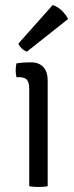

<svg xmlns="http://www.w3.org/2000/svg" viewBox="-20 -742 296 765"><path d="M170 0Q163 1.5 153.5 2.2Q144 3 133.5 3Q122.5 3 113 2.2Q103.5 1.5 96.5 0V-386Q96.5 -413.5 87.5 -424Q78.5 -434.5 55 -434.5H45.5Q42.5 -449 42.5 -462Q42.5 -469 43.2 -475.2Q44 -481.5 45.5 -489.5Q62.5 -492 75.2 -492.8Q88 -493.5 96 -493.5H104.5Q135.5 -493.5 152.8 -474.5Q170 -455.5 170 -422ZM190 -722Q210 -715.5 226.5 -699.5Q243 -683.5 251 -666L87.5 -536.5Q76.5 -539.5 67 -548.5Q57.5 -557.5 53 -568Z"/></svg>

Font: Signika Light Light
Style: Regular
Weight: 300
Version: Version 2.001